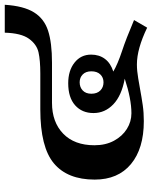

<svg xmlns="http://www.w3.org/2000/svg" viewBox="64 -677 637 805"><g transform="rotate(-90 382.5 -274.5)"><path d="M515 -19Q488 -19 456.5 -13.5Q425 -8 419 -7Q375 1 344 5.5Q313 10 277 10Q162 10 97 -44Q32 -98 32 -196Q32 -310 100 -367Q168 -424 326 -424H477Q532 -424 565.5 -431.5Q599 -439 622.5 -471.5Q646 -504 648 -573H765Q760 -494 733.5 -451Q707 -408 656.5 -391.5Q606 -375 522 -375H354Q273 -375 224.5 -328Q176 -281 176 -197Q176 -150 195 -115Q214 -80 244.5 -61Q275 -42 310 -42Q370 -42 455 -70Q384 -83 347.5 -118Q311 -153 311 -201Q311 -249 343.5 -278Q376 -307 436 -307Q489 -307 522.5 -280.5Q556 -254 556 -211Q556 -177 538 -153Q520 -129 485 -118Q515 -100 572 -81Q621 -65 701 -31L669 24Q580 -19 515 -19ZM486 -210Q486 -233 473 -246Q460 -259 440 -259Q419 -259 405.5 -246Q392 -233 392 -210Q392 -186 405.5 -172.5Q419 -159 440 -159Q460 -159 473 -172.5Q486 -186 486 -210Z"/></g></svg>

Font: Trirong Bold
Style: Regular
Weight: 700
Designer: Katatrad Team
Foundry: CadsonDemak
Version: Version 1.000